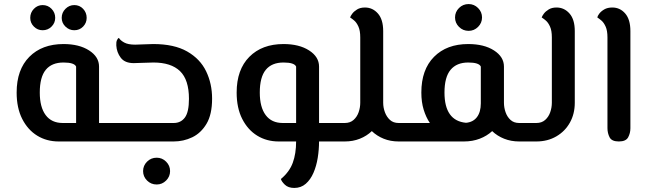

<svg xmlns="http://www.w3.org/2000/svg" viewBox="-20 -697 3176 946"><path d="M289 -91H355V-369Q346 -389 293 -389Q235 -389 205.5 -353Q176 -317 176 -241Q176 -169 205 -130Q234 -91 289 -91ZM269 0Q210 0 163.5 -28.5Q117 -57 89.5 -111Q62 -165 62 -241Q62 -354 124.5 -417Q187 -480 293 -480Q370 -480 419 -448.5Q468 -417 468 -369V-91H525Q536 -91 540.5 -79Q545 -67 545 -46Q545 -25 540.5 -12.5Q536 0 525 0ZM346 -548Q321 -548 302.5 -566Q284 -584 284 -609Q284 -635 302.5 -653.5Q321 -672 346 -672Q372 -672 389.5 -653.5Q407 -635 407 -609Q407 -584 389.5 -566Q372 -548 346 -548ZM190 -548Q165 -548 147 -566Q129 -584 129 -609Q129 -635 147 -653.5Q165 -672 190 -672Q216 -672 234 -653.5Q252 -635 252 -609Q252 -584 234 -566Q216 -548 190 -548Z M525 0Q514 0 509.5 -12.5Q505 -25 505 -46Q505 -67 509.5 -79Q514 -91 525 -91H836Q871 -91 891 -118Q911 -145 911 -210Q911 -304 867 -346.5Q823 -389 736 -389Q713 -389 685.5 -387.5Q658 -386 639 -386Q595 -386 575 -412.5Q555 -439 553 -473Q552 -490 556.5 -499.5Q561 -509 566 -510Q573 -498 592 -487.5Q611 -477 646 -477Q661 -477 689 -478.5Q717 -480 735 -480Q838 -480 902 -443.5Q966 -407 995.5 -346Q1025 -285 1025 -211Q1025 -133 997.5 -87Q970 -41 927 -20.5Q884 0 836 0ZM752 212Q724 212 704.5 192.5Q685 173 685 146Q685 119 704.5 99.5Q724 80 752 80Q779 80 798.5 99.5Q818 119 818 146Q818 173 798.5 192.5Q779 212 752 212Z M1353 0Q1294 0 1247.5 -28.5Q1201 -57 1173.5 -111Q1146 -165 1146 -241Q1146 -354 1208.5 -417Q1271 -480 1377 -480Q1454 -480 1503 -448.5Q1552 -417 1552 -369V-91H1639Q1650 -91 1654.5 -79Q1659 -67 1659 -46Q1659 -25 1654.5 -12.5Q1650 0 1639 0H1552Q1552 40 1545.5 80.5Q1539 121 1524.5 154.5Q1510 188 1486.5 208.5Q1463 229 1430 229Q1400 229 1383.5 213Q1367 197 1364 185Q1406 150 1422.5 105Q1439 60 1439 0ZM1373 -91H1439V-369Q1430 -389 1377 -389Q1319 -389 1289.5 -353Q1260 -317 1260 -241Q1260 -169 1289 -130Q1318 -91 1373 -91Z M1639 0Q1628 0 1623.5 -12.5Q1619 -25 1619 -46Q1619 -67 1623.5 -79Q1628 -91 1639 -91H1679Q1705 -91 1722 -106Q1739 -121 1747 -144Q1755 -167 1755 -191V-513Q1755 -546 1746 -566Q1737 -586 1725 -596Q1713 -606 1705 -611Q1707 -618 1715.5 -629.5Q1724 -641 1739.5 -650.5Q1755 -660 1778 -660Q1816 -660 1842 -630.5Q1868 -601 1868 -544V-191Q1868 -167 1876.5 -144Q1885 -121 1901.5 -106Q1918 -91 1944 -91H1989Q2000 -91 2004.5 -79Q2009 -67 2009 -46Q2009 -25 2004.5 -12.5Q2000 0 1989 0H1944Q1904 0 1870.5 -13.5Q1837 -27 1812 -51Q1787 -27 1753 -13.5Q1719 0 1679 0Z M2170 -241Q2170 -102 2276 -92Q2311 -95 2330 -120Q2349 -145 2349 -188V-369Q2340 -389 2287 -389Q2230 -389 2200 -353Q2170 -317 2170 -241ZM1989 0Q1978 0 1973.5 -12.5Q1969 -25 1969 -46Q1969 -67 1973.5 -79Q1978 -91 1989 -91H2098Q2079 -119 2067.5 -156.5Q2056 -194 2056 -241Q2056 -354 2118.5 -417Q2181 -480 2287 -480Q2365 -480 2414 -448.5Q2463 -417 2463 -369V-191Q2463 -167 2471 -144Q2479 -121 2495.5 -106Q2512 -91 2538 -91H2583Q2594 -91 2598.5 -79Q2603 -67 2603 -46Q2603 -25 2598.5 -12.5Q2594 0 2583 0H2538Q2498 0 2464 -13.5Q2430 -27 2405 -51Q2379 -27 2343.5 -13.5Q2308 0 2266 0ZM2289 -545Q2261 -545 2241.5 -564.5Q2222 -584 2222 -611Q2222 -638 2241.5 -657.5Q2261 -677 2289 -677Q2316 -677 2335.5 -657.5Q2355 -638 2355 -611Q2355 -584 2335.5 -564.5Q2316 -545 2289 -545Z M2583 0Q2572 0 2567.5 -12.5Q2563 -25 2563 -46Q2563 -67 2567.5 -79Q2572 -91 2583 -91H2623Q2649 -91 2666 -106Q2683 -121 2691 -144Q2699 -167 2699 -191V-513Q2699 -546 2690 -566Q2681 -586 2669 -596Q2657 -606 2649 -611Q2651 -618 2659.5 -629.5Q2668 -641 2683.5 -650.5Q2699 -660 2722 -660Q2760 -660 2786 -630.5Q2812 -601 2812 -544V-191Q2812 -136 2788 -93Q2764 -50 2721 -25Q2678 0 2623 0Z M3029 0Q2994 0 2983.5 -20.5Q2973 -41 2973 -66V-513Q2973 -546 2964 -566Q2955 -586 2943 -596Q2931 -606 2923 -611Q2924 -618 2932.5 -629.5Q2941 -641 2957 -650.5Q2973 -660 2997 -660Q3035 -660 3060.5 -630.5Q3086 -601 3086 -544V-65Q3086 -41 3075 -20.5Q3064 0 3029 0Z"/></svg>

Font: El Messiri SemiBold
Style: Regular
Weight: 600
Designer: Mohamed Gaber
Foundry: Kief Type Foundry
Version: Version 2.020; ttfautohint (v1.8.3)